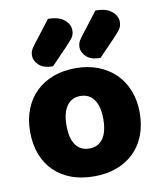

<svg xmlns="http://www.w3.org/2000/svg" viewBox="-85 -820 757 904"><g transform="rotate(-10 293.0 -368.0)"><path d="M293 16Q233 16 185 -1.5Q137 -19 102.5 -52.5Q68 -86 49.5 -134Q31 -182 31 -243Q31 -302 50 -350Q69 -398 103.5 -431.5Q138 -465 186 -483Q234 -501 293 -501Q352 -501 400 -482.5Q448 -464 482.5 -430.5Q517 -397 536 -349Q555 -301 555 -243Q555 -183 536.5 -135Q518 -87 483.5 -53.5Q449 -20 401 -2Q353 16 293 16ZM205 -243Q205 -180 228 -148.5Q251 -117 293 -117Q335 -117 358 -149Q381 -181 381 -243Q381 -303 358 -335.5Q335 -368 293 -368Q251 -368 228 -335.5Q205 -303 205 -243ZM206 -752Q258 -752 284 -730Q310 -708 310 -680Q310 -658 299 -643.5Q288 -629 266 -606L191 -528Q146 -528 124 -549Q102 -570 102 -594Q102 -606 105.5 -616Q109 -626 122 -643ZM433 -752Q485 -752 511 -730Q537 -708 537 -680Q537 -658 526 -643.5Q515 -629 493 -606L418 -528Q373 -528 351 -549Q329 -570 329 -594Q329 -606 332.5 -616Q336 -626 349 -643Z"/></g></svg>

Font: Baloo 2 Latin ExtraBold
Style: Regular
Weight: 400
Designer: Sarang Kulkarni and Ek Type
Foundry: Ek Type
Version: Version 1.001